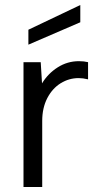

<svg xmlns="http://www.w3.org/2000/svg" viewBox="-20 -749 392 769"><path d="M74.1 -500H143.1L148.3 -415.1Q172.3 -454.6 211.2 -479.3Q250.1 -504 296.2 -504Q316.4 -504 332.7 -500V-431.2Q312.2 -436.2 295.2 -436.2Q256.4 -436.2 223 -415.6Q189.6 -394.9 169.3 -355.8Q149.1 -316.6 149.1 -264.6V0H74.1ZM93.7 -629.9 301.6 -728.9V-659.8L93.7 -570.1Z"/></svg>

Font: AF Albert Sans Medium
Style: Regular
Weight: 500
Designer: Andreas Rasmussen
Foundry: a.Foundry
Version: Version 1.300;Glyphs 3.2 (3231)